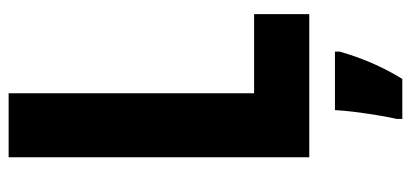

<svg xmlns="http://www.w3.org/2000/svg" viewBox="-280 -474 975 456"><g transform="rotate(-90 208.0 -246.5)"><path d="M62 0V-714H214V-131H402V0ZM313 72Q290 153 248 221H153V208Q157 191 161.5 164Q166 137 169.5 109Q173 81 174 61H313Z"/></g></svg>

Font: Noto Sans Thai ExtCond ExtBd
Style: Regular
Weight: 800
Width: 2
Designer: Monotype Design Team
Foundry: Monotype Imaging Inc.
Version: Version 2.002; ttfautohint (v1.8.4.7-5d5b)